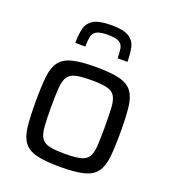

<svg xmlns="http://www.w3.org/2000/svg" viewBox="-136 -841 849 951"><g transform="rotate(20 288.5 -365.5)"><path d="M288 8Q209 8 164 -3.5Q119 -15 97.5 -44Q76 -73 70.5 -124.5Q65 -176 65 -255Q65 -334 70.5 -385.5Q76 -437 97.5 -466Q119 -495 164 -506.5Q209 -518 288 -518Q368 -518 413 -506.5Q458 -495 479.5 -466Q501 -437 506.5 -385.5Q512 -334 512 -255Q512 -176 506.5 -124.5Q501 -73 479.5 -44Q458 -15 413 -3.5Q368 8 288 8ZM288 -61Q342 -61 371 -68Q400 -75 412.5 -95Q425 -115 427.5 -153.5Q430 -192 430 -255Q430 -318 427.5 -356.5Q425 -395 412.5 -415Q400 -435 371 -442Q342 -449 288 -449Q235 -449 206 -442Q177 -435 164.5 -415Q152 -395 149 -356.5Q146 -318 146 -255Q146 -192 149 -153.5Q152 -115 164.5 -95Q177 -75 206 -68Q235 -61 288 -61ZM289 -739Q354 -739 382.5 -720.5Q411 -702 418 -669.5Q425 -637 425 -595H373Q373 -625 369.5 -646Q366 -667 348.5 -677.5Q331 -688 289 -688Q247 -688 229 -677.5Q211 -667 207 -646Q203 -625 203 -595H150Q150 -637 157.5 -669.5Q165 -702 194 -720.5Q223 -739 289 -739Z"/></g></svg>

Font: Saira
Style: Regular
Weight: 400
Designer: Hector Gatti with collaboration of the Omnibus-Type team
Foundry: Omnibus-Type
Version: Version 1.100; ttfautohint (v1.8.3)